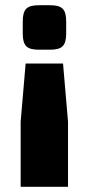

<svg xmlns="http://www.w3.org/2000/svg" viewBox="-20 -534 339 734"><path d="M171 -514H129C82 -514 67 -499 67 -451V-407C67 -359 82 -344 129 -344H171C218 -344 233 -359 233 -407V-451C233 -499 218 -514 171 -514ZM221 -291H78L59 -69V180H240V-69Z"/></svg>

Font: Exo 2 Extra Bold
Style: Regular
Weight: 800
Designer: Natanael Gama
Version: Version 1.001;PS 001.001;hotconv 1.0.88;makeotf.lib2.5.64775